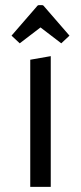

<svg xmlns="http://www.w3.org/2000/svg" viewBox="-20 -729 316 749"><path d="M98 -496 178 -510V0H98ZM57 -560 25 -590 123 -703Q127 -709 132 -709H144Q149 -709 153 -703L251 -590L219 -560L138 -622Z"/></svg>

Font: Changa Light
Style: Regular
Weight: 300
Designer: Eduardo Rodriguez Tunni
Foundry: Eduardo Rodriguez Tunni
Version: Version 3.002; ttfautohint (v1.8.2)